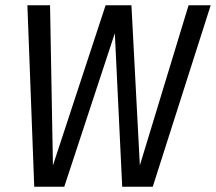

<svg xmlns="http://www.w3.org/2000/svg" viewBox="-20 -709 820 729"><path d="M560 0H444L416 -583L224 0H110L84 -689H170L181 -81L381 -689H479L511 -81L696 -689H780Z"/></svg>

Font: Fira Sans Condensed
Style: Italic
Weight: 400
Width: 3
Italic angle: -8°
Designer: bBox Type GmbH & Carrois Corporate GbR & Edenspiekermann AG
Foundry: bBox Type GmbH & Carrois Corporate GbR & Edenspiekermann AG
Version: Version 4.301